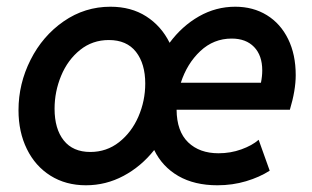

<svg xmlns="http://www.w3.org/2000/svg" viewBox="-20 -549 938 577"><path d="M35.6 -217.8Q35.6 -297.4 71.8 -369.1Q107.9 -440.9 171.4 -484.9Q234.9 -528.8 312 -528.8Q374 -528.8 419.4 -499.8Q464.8 -470.7 489.7 -420.4Q526.9 -470.7 577.9 -499.8Q628.9 -528.8 687 -528.8Q740.7 -528.8 782 -503.4Q823.2 -478 845.9 -431.6Q868.7 -385.3 868.7 -323.2Q868.7 -277.8 851.1 -219.2H510.7Q511.2 -154.3 545.4 -121.3Q579.6 -88.4 636.7 -88.4Q672.9 -88.4 705.3 -100.1Q737.8 -111.8 757.3 -128.9L790.5 -36.1Q760.3 -16.6 719.5 -4.4Q678.7 7.8 633.3 7.8Q564.5 7.8 516.1 -20Q467.8 -47.9 443.4 -98.1Q404.3 -48.8 351.3 -20.5Q298.3 7.8 238.3 7.8Q177.7 7.8 131.8 -21Q85.9 -49.8 60.8 -101.1Q35.6 -152.3 35.6 -217.8ZM416.5 -297.9Q416.5 -357.4 388.7 -393.1Q360.8 -428.7 307.1 -428.7Q257.8 -428.7 220.7 -398.9Q183.6 -369.1 163.8 -321.5Q144 -273.9 144 -222.2Q144 -161.6 171.6 -127Q199.2 -92.3 251.5 -92.3Q300.3 -92.3 337.9 -121.8Q375.5 -151.4 396 -198.7Q416.5 -246.1 416.5 -297.9ZM764.2 -300.3Q768.1 -319.8 768.1 -337.4Q768.1 -382.3 743.7 -407.7Q719.2 -433.1 676.3 -433.1Q622.1 -433.1 582 -395.5Q542 -357.9 523.4 -300.3Z"/></svg>

Font: Reddit Sans Vanilla SemiBold
Style: Italic
Weight: 600
Italic angle: -11.25°
Designer: Stephen Hutchings
Version: Version 1.013